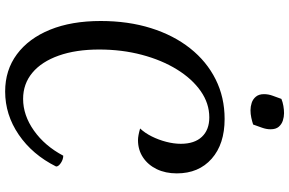

<svg xmlns="http://www.w3.org/2000/svg" viewBox="-204 -866 1096 727"><g transform="rotate(90 343.5 -503.0)"><path d="M570 -195Q584 -195 597.5 -186Q611 -177 611 -168Q566 -78 490.5 -26.5Q415 25 327 25Q246 25 186 -19.5Q126 -64 93 -145Q60 -226 60 -337Q60 -441 87 -527Q114 -613 163.5 -675.5Q213 -738 281 -772Q349 -806 431 -806Q526 -806 581.5 -757Q637 -708 637 -625Q637 -582 621 -549Q605 -516 576.5 -497Q548 -478 511 -478Q503 -478 492 -480Q481 -482 467 -486Q484 -504 497 -530Q510 -556 517.5 -585Q525 -614 525 -640Q525 -692 498.5 -720Q472 -748 425 -748Q372 -748 325.5 -715.5Q279 -683 243.5 -625.5Q208 -568 188 -492.5Q168 -417 168 -331Q168 -243 191 -178Q214 -113 256 -78Q298 -43 355 -43Q417 -43 475 -84Q533 -125 570 -195ZM452 -914Q440 -910 426 -907Q412 -904 398 -904Q384 -904 370 -908.5Q356 -913 346.5 -924.5Q337 -936 337 -955Q337 -972 343 -988Q349 -1004 355 -1021Q367 -1026 381.5 -1028.5Q396 -1031 409 -1031Q423 -1031 437 -1026.5Q451 -1022 460.5 -1011Q470 -1000 470 -980Q470 -964 464 -947.5Q458 -931 452 -914Z"/></g></svg>

Font: Merienda
Style: Regular
Weight: 400
Designer: Eduardo Rodriguez Tunni
Foundry: Eduardo Rodriguez Tunni
Version: Version 2.001